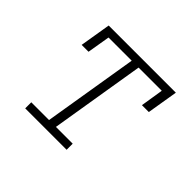

<svg xmlns="http://www.w3.org/2000/svg" viewBox="-124 -684 849 849"><g transform="rotate(45 300.0 -260.0)"><path d="M118 0V-38H229L302 -482H157L139 -375H96L120 -520H540L516 -375H473L490 -482H345L272 -38H377V0Z"/></g></svg>

Font: Iosevka Etoile XLtObl
Style: Regular
Weight: 200
Italic angle: -9°
Designer: Belleve Invis
Foundry: Belleve Invis
Version: Version 15.5.2; ttfautohint (v1.8.4)